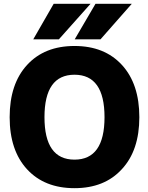

<svg xmlns="http://www.w3.org/2000/svg" viewBox="-20 -986 785 1018"><path d="M626 -88.9Q534.2 11.7 375 11.7Q215.8 11.7 123.5 -88.4Q31.2 -188.5 31.2 -364.7Q31.2 -541 123.5 -641.6Q215.8 -742.2 375 -742.2Q534.2 -742.2 626.5 -641.6Q718.8 -541 718.8 -364.7Q718.8 -188.5 626 -88.9ZM264.6 -965.8H460L292 -777.3H156.2ZM486.3 -965.8H678.7L512.7 -777.3H376ZM215.8 -364.7Q215.8 -139.6 375 -139.6Q534.2 -139.6 534.2 -364.7Q534.2 -589.8 375 -589.8Q215.8 -589.8 215.8 -364.7Z"/></svg>

Font: Gen Shin Gothic Heavy
Style: Bold
Weight: 900
Designer: [Source Han Sans]
Ryoko NISHIZUKA  (kana & ideographs); Paul D. Hunt (Latin, Greek & Cyrillic); Wenlong ZHANG  (bopomofo
Version: Version 1.002.20150607